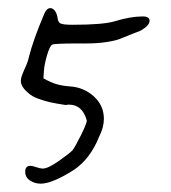

<svg xmlns="http://www.w3.org/2000/svg" viewBox="-20 -557 421 472"><path d="M347.7 -505.9Q347.7 -516.6 331.1 -516.6Q300.8 -516.6 262.7 -504.9Q234.4 -496.1 158.2 -496.1Q134.8 -496.1 128.4 -499.5Q122.1 -502.9 121.1 -515.6Q119.1 -525.4 114.3 -531.2Q109.4 -537.1 103.5 -537.1Q95.7 -537.1 89.8 -525.4Q61.5 -459 50.8 -416Q48.8 -405.3 40 -386.2Q31.2 -367.2 31.2 -358.4Q31.2 -343.8 48.8 -329.1Q57.6 -320.3 73.7 -314.5Q89.8 -308.6 103 -305.7Q116.2 -302.7 141.6 -298.8Q145.5 -299.8 149.4 -299.8Q182.6 -299.8 193.4 -260.7Q193.4 -253.9 179.2 -225.1Q165 -196.3 158.2 -187.5Q148.4 -177.7 123 -160.2Q97.7 -142.6 85 -142.6Q79.1 -142.6 69.3 -146Q59.6 -149.4 54.7 -149.4Q42 -149.4 42 -134.8Q42 -121.1 53.7 -113.3Q65.4 -105.5 80.1 -105.5Q108.4 -105.5 162.1 -139.6Q202.1 -167 223.6 -220.7Q235.4 -244.1 235.4 -264.6Q235.4 -297.9 210.4 -320.3Q185.5 -342.8 150.4 -344.7Q123 -346.7 104.5 -355.5Q95.7 -359.4 86.9 -364.3V-366.2Q87.9 -381.8 87.9 -381.8Q88.9 -398.4 95.7 -421.4Q102.5 -444.3 108.4 -447.3Q113.3 -450.2 175.8 -450.2Q184.6 -450.2 192.4 -450.2Q219.7 -450.2 241.7 -453.6Q263.7 -457 274.9 -461.4Q286.1 -465.8 307.6 -474.6Q319.3 -479.5 325.2 -481.4Q347.7 -494.1 347.7 -505.9Z"/></svg>

Font: 辰宇落雁體 Thin
Style: Regular
Weight: 100
Designer: Written by Liu, Wei-Chen; Created by Wang, Li-Yu.
Foundry: New Value
Version: Version 1.000